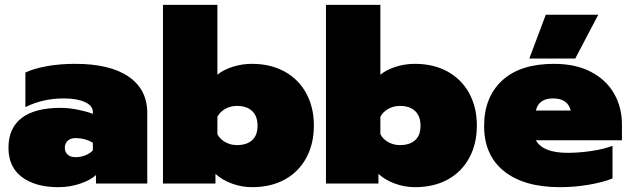

<svg xmlns="http://www.w3.org/2000/svg" viewBox="-20 -759 2607 794"><path d="M15 -148Q15 -229 69.5 -271Q124 -313 231 -313Q263 -313 301 -305.5Q339 -298 364 -288V-296Q364 -322 331 -337Q298 -352 244 -352Q157 -352 85 -316V-459Q118 -475 172 -485Q226 -495 291 -495Q435 -495 512 -442Q589 -389 589 -292V0H377V-35Q354 -14 311.5 0.5Q269 15 221 15Q127 15 71 -26.5Q15 -68 15 -148ZM364 -137V-169Q331 -188 293 -188Q272 -188 260 -177Q248 -166 248 -148Q248 -131 259.5 -120Q271 -109 293 -109Q314 -109 333.5 -117Q353 -125 364 -137Z M871 -40V0H654V-739H879V-450Q903 -470 941.5 -482.5Q980 -495 1022 -495Q1099 -495 1157 -463Q1215 -431 1246.5 -373Q1278 -315 1278 -240Q1278 -164 1246.5 -106Q1215 -48 1157.5 -16.5Q1100 15 1022 15Q979 15 938.5 0Q898 -15 871 -40ZM1045 -239Q1045 -279 1022.5 -300Q1000 -321 960 -321Q934 -321 912 -309Q890 -297 879 -276V-204Q890 -183 912 -171Q934 -159 960 -159Q1000 -159 1022.5 -179Q1045 -199 1045 -239Z M1545 -40V0H1328V-739H1553V-450Q1577 -470 1615.5 -482.5Q1654 -495 1696 -495Q1773 -495 1831 -463Q1889 -431 1920.5 -373Q1952 -315 1952 -240Q1952 -164 1920.5 -106Q1889 -48 1831.5 -16.5Q1774 15 1696 15Q1653 15 1612.5 0Q1572 -15 1545 -40ZM1719 -239Q1719 -279 1696.5 -300Q1674 -321 1634 -321Q1608 -321 1586 -309Q1564 -297 1553 -276V-204Q1564 -183 1586 -171Q1608 -159 1634 -159Q1674 -159 1696.5 -179Q1719 -199 1719 -239Z M2237 -698H2454L2359 -517H2169ZM1982 -238Q1982 -357 2056.5 -426Q2131 -495 2271 -495Q2360 -495 2423.5 -462Q2487 -429 2519.5 -372Q2552 -315 2552 -244V-179H2196Q2225 -127 2327 -127Q2374 -127 2425.5 -134.5Q2477 -142 2513 -156V-21Q2473 -5 2414.5 5Q2356 15 2295 15Q2147 15 2064.5 -51Q1982 -117 1982 -238ZM2340 -302Q2328 -352 2267 -352Q2208 -352 2196 -302Z"/></svg>

Font: Prompt Black
Style: Regular
Weight: 900
Designer: Katatrad Team
Foundry: CadsonDemak
Version: Version 1.000